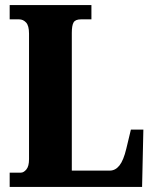

<svg xmlns="http://www.w3.org/2000/svg" viewBox="-20 -734 604 754"><path d="M18 0V-56H62Q73 -56 83.5 -68.5Q94 -81 94 -109V-602Q94 -633 82.5 -645.5Q71 -658 55 -658H18V-714H339V-658H298Q276 -658 269 -646Q262 -634 262 -605V-64H411Q433 -64 449 -84Q465 -104 476 -150L494 -225H543L538 0Z"/></svg>

Font: Noto Serif Sinhala ExtraCondensed Black
Style: Regular
Weight: 900
Width: 2
Designer: Jelle Bosma - Monotype Design Team
Foundry: Monotype Imaging Inc.
Version: Version 2.007; ttfautohint (v1.8.4.7-5d5b)